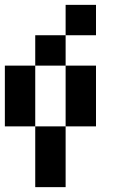

<svg xmlns="http://www.w3.org/2000/svg" viewBox="-20 -645 540 790"><path d="M375 -625V-500H250V-625ZM250 -500V-375H125V-500ZM125 -375V-125H0V-375ZM375 -375V-125H250V-375ZM250 -125V125H125V-125Z"/></svg>

Font: Bytesized
Style: Regular
Weight: 400
Monospace: yes
Designer: baltdev
Version: Version 1.000